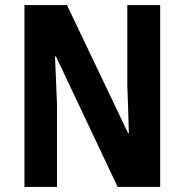

<svg xmlns="http://www.w3.org/2000/svg" viewBox="-20 -734 725 754"><path d="M609 0H442L200 -512H196Q199 -449 200.5 -405.5Q202 -362 204 -321V0H76V-714H243L483 -211H486Q484 -275 483 -314.5Q482 -354 480 -397V-714H609Z"/></svg>

Font: Noto Sans Gurmukhi Condensed
Style: Bold
Weight: 700
Width: 3
Designer: Jelle Bosma - Monotype Design Team
Foundry: Monotype Imaging Inc.
Version: Version 2.004; ttfautohint (v1.8.4.7-5d5b)